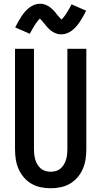

<svg xmlns="http://www.w3.org/2000/svg" viewBox="-20 -995 540 1023"><path d="M250 8Q223 8 196.5 2.5Q170 -3 147 -16.5Q124 -30 106.5 -50.5Q89 -71 78.5 -95.5Q68 -120 64 -146.5Q60 -173 60 -200V-735H161V-200Q161 -186 162.5 -172Q164 -158 168 -144.5Q172 -131 179.5 -118.5Q187 -106 197.5 -97Q208 -88 222 -84Q236 -80 250 -80Q264 -80 278 -84Q292 -88 302.5 -97Q313 -106 320.5 -118.5Q328 -131 332 -144.5Q336 -158 337.5 -172Q339 -186 339 -200V-735H440V-200Q440 -173 436 -146.5Q432 -120 421.5 -95.5Q411 -71 393.5 -50.5Q376 -30 353 -16.5Q330 -3 303.5 2.5Q277 8 250 8ZM307 -812Q302 -812 296.5 -812.5Q291 -813 286 -814.5Q281 -816 276 -818Q271 -820 266 -822.5Q261 -825 257.5 -827.5Q254 -830 249.5 -833.5Q245 -837 241 -841Q237 -845 233 -849Q229 -853 226 -857Q223 -861 220 -864.5Q217 -868 213 -873Q209 -878 205 -882.5Q201 -887 198.5 -890Q196 -893 192 -896Q190 -894 186.5 -890Q183 -886 181 -883.5Q179 -881 177 -878Q175 -875 172.5 -872Q170 -869 167.5 -865Q165 -861 162.5 -856.5Q160 -852 157 -847.5Q154 -843 151 -837.5Q148 -832 145 -826.5Q142 -821 139 -815L61 -849Q70 -867 78.5 -882Q87 -897 95.5 -909.5Q104 -922 113 -932.5Q122 -943 134.5 -953Q147 -963 162 -969Q177 -975 193 -975Q198 -975 203.5 -974.5Q209 -974 214 -972.5Q219 -971 224 -969Q229 -967 234 -964.5Q239 -962 242.5 -959.5Q246 -957 250.5 -953Q255 -949 259 -945.5Q263 -942 267 -938Q271 -934 274 -930Q277 -926 280 -922Q283 -918 287 -913.5Q291 -909 295 -904.5Q299 -900 301.5 -897Q304 -894 308 -891Q310 -893 313.5 -897Q317 -901 319 -903.5Q321 -906 323 -908.5Q325 -911 327.5 -914.5Q330 -918 332.5 -922Q335 -926 337.5 -930Q340 -934 343 -939Q346 -944 349 -949Q352 -954 355 -960Q358 -966 361 -972L439 -938Q430 -920 421.5 -905Q413 -890 404.5 -877.5Q396 -865 387 -854.5Q378 -844 365.5 -834Q353 -824 338 -818Q323 -812 307 -812Z"/></svg>

Font: Zed Mono Semibold
Style: Regular
Weight: 600
Monospace: yes
Designer: Belleve Invis
Foundry: Belleve Invis
Version: Version 1.0.0; ttfautohint (v1.8.4)